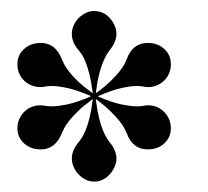

<svg xmlns="http://www.w3.org/2000/svg" viewBox="-20 -723 385 355"><path d="M183.6 -689Q195.3 -674.8 195.3 -660.6Q195.3 -646 183.6 -631.3Q181.2 -628.4 177.7 -622.8Q174.3 -617.2 170.4 -607.9Q166.5 -598.6 163.1 -585Q159.7 -571.3 157.2 -551.8V-550.3L158.2 -551.3Q174.3 -563 184.3 -572.8Q194.3 -582.5 200.7 -590.6Q207 -598.6 210 -604.2Q212.9 -609.9 214.4 -613.8Q225.1 -643.6 253.4 -643.6Q272 -643.6 283.9 -632.3Q295.9 -621.1 295.9 -604.5Q295.9 -594.2 292.2 -586.4Q288.6 -578.6 282.7 -573.2Q276.9 -567.9 269.5 -564.9Q262.2 -562 254.4 -562Q249 -562 244.9 -563Q240.7 -564 231.9 -564Q222.2 -564 204.8 -560.3Q187.5 -556.6 160.6 -544.9L161.6 -544.4Q188 -533.2 205.1 -529.8Q222.2 -526.4 231.9 -526.4Q240.7 -526.4 244.9 -527.3Q249 -528.3 254.4 -528.3Q262.2 -528.3 269.5 -525.4Q276.9 -522.5 282.7 -516.8Q288.6 -511.2 292.2 -503.4Q295.9 -495.6 295.9 -485.8Q295.9 -469.2 283.9 -458Q272 -446.8 253.4 -446.8Q225.1 -446.8 214.4 -476.6Q212.9 -480 210 -485.8Q207 -491.7 200.7 -499.5Q194.3 -507.3 184.3 -517.3Q174.3 -527.3 158.2 -539.1Q157.2 -539.6 157.2 -539.6V-538.6Q159.7 -519 163.1 -505.1Q166.5 -491.2 170.4 -481.9Q174.3 -472.7 177.7 -467.3Q181.2 -461.9 183.6 -459Q195.3 -444.3 195.3 -429.7Q195.3 -422.4 192.1 -415Q189 -407.7 183.6 -401.4Q178.2 -395 170.7 -391.1Q163.1 -387.2 154.3 -387.2Q145.5 -387.2 137.9 -391.1Q130.4 -395 124.8 -401.1Q119.1 -407.2 116 -414.8Q112.8 -422.4 112.8 -429.7Q112.8 -444.8 124.5 -459Q127 -461.9 130.6 -467.3Q134.3 -472.7 138.2 -481.9Q142.1 -491.2 145.5 -504.9Q148.9 -518.6 151.4 -538.6V-539.6Q150.9 -539.6 150.4 -539.1Q134.3 -527.3 124 -517.3Q113.8 -507.3 107.7 -499.5Q101.6 -491.7 98.6 -485.8Q95.7 -480 94.2 -476.6Q82.5 -446.8 55.2 -446.8Q36.6 -446.8 24.4 -458Q12.2 -469.2 12.2 -485.8Q12.2 -495.6 15.9 -503.4Q19.5 -511.2 25.4 -516.8Q31.2 -522.5 38.8 -525.4Q46.4 -528.3 54.2 -528.3Q59.6 -528.3 63.7 -527.3Q67.9 -526.4 76.7 -526.4Q86.4 -526.4 103.5 -529.8Q120.6 -533.2 147 -544.4Q147.9 -544.9 147.9 -544.9Q147.9 -544.9 147 -545.9Q120.6 -557.1 103.5 -560.5Q86.4 -564 76.7 -564Q67.9 -564 63.7 -563Q59.6 -562 54.2 -562Q46.4 -562 38.8 -564.9Q31.2 -567.9 25.4 -573.2Q19.5 -578.6 15.9 -586.4Q12.2 -594.2 12.2 -604.5Q12.2 -621.1 24.4 -632.3Q36.6 -643.6 55.2 -643.6Q82.5 -643.6 94.2 -613.8Q95.7 -609.9 98.6 -604.2Q101.6 -598.6 107.7 -590.6Q113.8 -582.5 124 -572.8Q134.3 -563 150.4 -551.3Q151.4 -550.3 151.4 -550.3V-551.8Q148.9 -571.3 145.5 -585Q142.1 -598.6 138.4 -607.9Q134.8 -617.2 131.1 -622.6Q127.4 -627.9 124.5 -631.3Q112.8 -645 112.8 -660.6Q112.8 -668 116 -675.5Q119.1 -683.1 124.8 -689Q130.4 -694.8 137.9 -698.7Q145.5 -702.6 154.3 -702.6Q162.6 -702.6 170.2 -699.2Q177.7 -695.8 183.6 -689Z"/></svg>

Font: Unique
Style: Regular
Weight: 400
Designer: Anna Pocius (aka Artmaker)
Foundry: Anna Pocius
Version: Version 1.000 2013 initial release